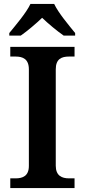

<svg xmlns="http://www.w3.org/2000/svg" viewBox="-20 -951 428 971"><path d="M27 -784V-771H85C117 -793 163 -832 193 -861C223 -832 270 -793 302 -771H360V-784C329 -822 275 -886 254 -931H134C113 -886 58 -822 27 -784ZM32 0H357V-49H329C293 -49 262 -62 262 -113V-600C262 -653 291 -665 329 -665H357V-714H32V-665H59C95 -665 126 -653 126 -600V-112C126 -61 95 -49 59 -49H32Z"/></svg>

Font: Noto Serif Gurmukhi SemiBold
Style: Regular
Weight: 600
Designer: Vaibhav Singh and the Monotype Design Team
Foundry: Monotype Imaging Inc.
Version: Version 2.004